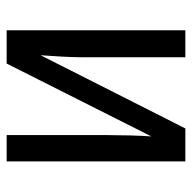

<svg xmlns="http://www.w3.org/2000/svg" viewBox="-20 -557 577 577"><g transform="rotate(90 268.5 -268.5)"><path d="M71 -537V0H171L390 -435Q388 -409 387 -370.5Q386 -332 386 -305V0H465V-537H366L146 -102Q148 -129 150 -164Q152 -199 152 -223V-537Z"/></g></svg>

Font: Noto Sans Display SemiCondensed
Style: Regular
Weight: 400
Width: 4
Designer: Monotype Design team
Foundry: Monotype Imaging Inc.
Version: 1.000